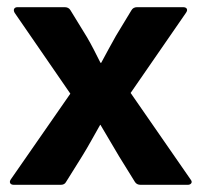

<svg xmlns="http://www.w3.org/2000/svg" viewBox="-20 -515 561 535"><path d="M19 0Q11 0 8.5 -4.5Q6 -9 10 -15L176 -254L21 -479Q17 -486 19.5 -490.5Q22 -495 29 -495H160Q171 -495 176 -487L222 -412Q232 -395 241.5 -376.5Q251 -358 260 -340H262Q272 -359 282.5 -378Q293 -397 303 -415L346 -486Q351 -495 362 -495H490Q498 -495 500.5 -490.5Q503 -486 498 -479L344 -256L511 -15Q516 -9 513 -4.5Q510 0 503 0H372Q361 0 356 -8L312 -79Q299 -101 286 -123Q273 -145 260 -167H259Q247 -146 234.5 -123.5Q222 -101 209 -80L164 -8Q160 0 149 0Z"/></svg>

Font: Sofia Sans ExtraBold
Style: Regular
Weight: 800
Designer: Botio Nikoltchev, Ani Petrova
Foundry: lettersoup
Version: Version 4.101; ttfautohint (v1.8.4.7-5d5b)